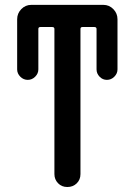

<svg xmlns="http://www.w3.org/2000/svg" viewBox="-20 -750 540 770"><path d="M48.8 -471.7V-672.9Q48.8 -696.3 65.4 -713.4Q82 -730.5 105.5 -730.5H394.5Q418 -730.5 434.6 -713.4Q451.2 -696.3 451.2 -672.9V-471.7Q451.2 -455.1 438.5 -442.4Q425.8 -429.7 408.7 -429.7Q391.6 -429.7 379.4 -442.4Q367.2 -455.1 367.2 -471.7V-633.8Q367.2 -641.6 358.4 -641.6H310.5Q302.7 -641.6 302.7 -633.8V-51.8Q302.7 -29.3 287.6 -14.6Q272.5 0 250 0Q227.5 0 212.9 -15.1Q198.2 -30.3 198.2 -51.8V-633.8Q198.2 -641.6 189.5 -641.6H141.6Q133.8 -641.6 133.8 -633.8V-471.7Q133.8 -455.1 121.1 -442.4Q108.4 -429.7 91.3 -429.7Q74.2 -429.7 61.5 -442.4Q48.8 -455.1 48.8 -471.7Z"/></svg>

Font: Rounded Mgen+ 2m medium
Style: Regular
Weight: 500
Designer: [Source Han Sans]
Ryoko NISHIZUKA  (kana & ideographs); Paul D. Hunt (Latin, Greek & Cyrillic); Wenlong ZHANG  (bopomofo
Version: Version 1.059.20150602